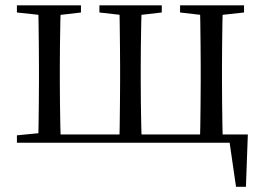

<svg xmlns="http://www.w3.org/2000/svg" viewBox="-20 -536 990 721"><path d="M123.1 0Q124.3 -24.4 124.8 -65.3Q125.3 -106.3 125.8 -150.3Q126.3 -194.3 126.3 -228.5V-288.3Q126.3 -321.7 125.8 -365.7Q125.3 -409.7 124.8 -450.7Q124.3 -491.8 123.1 -516H208.4Q207.4 -491.8 206.5 -450.7Q205.7 -409.7 205.2 -365.7Q204.7 -321.7 204.7 -288.3V-228.5Q204.7 -194.3 205.2 -150.3Q205.7 -106.3 206.5 -65.3Q207.4 -24.4 208.4 0ZM427.8 0Q429 -24.4 429.5 -65.3Q430 -106.3 430.5 -150.3Q431 -194.3 431 -228.5V-288.3Q431 -321.7 430.5 -365.7Q430 -409.7 429.5 -450.7Q429 -491.8 427.8 -516H512.3Q511.3 -491.8 510.4 -450.7Q509.5 -409.7 509 -365.7Q508.5 -321.7 508.5 -288.3V-228.5Q508.5 -194.3 509 -150.3Q509.5 -106.3 510.4 -65.3Q511.3 -24.4 512.3 0ZM730.7 0Q731.7 -24.4 732.2 -65.3Q732.7 -106.3 733.2 -150.3Q733.7 -194.3 733.7 -228.5V-288.3Q733.7 -321.7 733.2 -365.7Q732.7 -409.7 732.2 -450.7Q731.7 -491.8 730.7 -516H816.9Q815.9 -491.8 815.2 -450.7Q814.6 -409.7 814.1 -365.7Q813.6 -321.7 813.6 -288.3V-228.5Q813.6 -194.3 814.1 -150.3Q814.6 -106.3 815.2 -65.3Q815.9 -24.4 816.9 0ZM866.3 165.4 838.3 -27.9 875.2 0H167V-31.1H910.7L903.5 165.4ZM43.5 -489.1V-516H284V-489.1L184.2 -477.4H152.7ZM353.3 -489.1V-516H587.5V-489.1L486.1 -477.4H456.4ZM656.2 -489.1V-516H896.4V-489.1L789.4 -477.4H757.7ZM43.5 0V-27.8L152.7 -38.6H167V0Z"/></svg>

Font: Noto Serif SC ExtraLight
Style: Regular
Weight: 200
Designer: Ryoko NISHIZUKA 西塚涼子 (kana & ideographs); Frank Grießhammer (Latin, Greek & Cyrillic); Wenlong ZHANG 张文龙 (bopomofo); San
Foundry: Adobe
Version: Version 2.002-H1;hotconv 1.1.0;makeotfexe 2.6.0